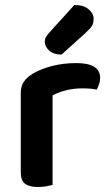

<svg xmlns="http://www.w3.org/2000/svg" viewBox="-20 -740 437 767"><path d="M190 -1Q181 1 166 4Q151 7 132 7Q97 7 80 -6Q63 -19 63 -52V-369Q63 -395 75 -413Q87 -431 110 -445Q141 -464 186.5 -476Q232 -488 285 -488Q380 -488 380 -429Q380 -415 375.5 -402.5Q371 -390 366 -382Q343 -387 309 -387Q274 -387 243 -379Q212 -371 190 -359ZM277 -720Q314 -720 334 -703Q354 -686 354 -665Q354 -646 346 -634.5Q338 -623 319 -606L226 -522Q194 -522 176.5 -538Q159 -554 159 -573Q159 -584 163.5 -592Q168 -600 178 -611Z"/></svg>

Font: Baloo Tammudu 2 SemiBold
Style: Regular
Weight: 600
Designer: Maithili Shingre, Omkar Shende and Ek Type
Foundry: Ek Type
Version: Version 1.640;hotconv 1.0.111;makeotfexe 2.5.65597; ttfautoh